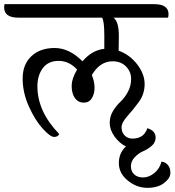

<svg xmlns="http://www.w3.org/2000/svg" viewBox="-68 -671 840 924"><path d="M504 -497Q504 -451 503 -427Q556 -408 592 -361.5Q628 -315 628 -266.5Q628 -218 600 -180Q572 -142 544.5 -111.5Q517 -81 517 -57.5Q517 -34 532 -19Q547 -4 569 -4Q625 -4 641 -54Q681 -42 681 -9Q681 14 662.5 30.5Q644 47 621.5 56.5Q599 66 580.5 85.5Q562 105 562 129Q562 153 577.5 168Q593 183 621 183Q649 183 675 161.5Q701 140 709 107Q726 108 739 122Q752 136 752 161Q752 186 722 209.5Q692 233 641 233Q590 233 547 198Q504 163 504 114Q504 65 538 34Q505 17 482.5 -15Q460 -47 460 -79Q460 -111 476 -137Q492 -163 511.5 -181Q531 -199 547 -228Q563 -257 563 -291.5Q563 -326 538.5 -351Q514 -376 474 -376Q413 -376 374 -310Q387 -278 387 -249Q387 -220 374 -198.5Q361 -177 335 -177Q309 -177 293 -198.5Q277 -220 277 -256.5Q277 -293 303 -336Q265 -378 214.5 -378Q164 -378 138 -343Q112 -308 112 -256Q112 -134 217 -26Q211 -12 192.5 -12Q174 -12 137.5 -52Q101 -92 71 -158.5Q41 -225 41 -293Q41 -361 83 -400.5Q125 -440 195 -440Q265 -440 329 -376Q375 -430 434 -436V-499Q434 -571 423 -586H21Q-48 -586 -48 -635Q-48 -645 -46 -651H674Q743 -651 743 -603Q743 -590 740 -586H478Q504 -568 504 -497Z"/></svg>

Font: Laila
Style: Regular
Weight: 400
Designer: Hitesh Malaviya
Foundry: Indian Type Foundry
Version: Version 1.302;PS 1.0;hotconv 1.0.78;makeotf.lib2.5.61930; tt